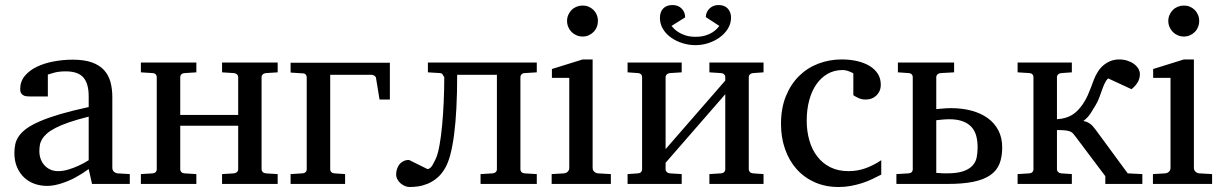

<svg xmlns="http://www.w3.org/2000/svg" viewBox="-20 -730 4865 762"><path d="M332 -267.1Q287.1 -255.9 255.1 -244.9Q223.1 -233.9 201.2 -222.7Q179.2 -211.4 166.5 -200.2Q153.8 -189 147 -177.5Q140.1 -166 138.2 -154.1Q136.2 -142.1 136.2 -129.9Q136.2 -114.3 141.1 -100.1Q146 -85.9 155.5 -75Q165 -64 179 -57.4Q192.9 -50.8 210.9 -50.8Q231 -50.8 252.4 -57.4Q273.9 -64 291.5 -72.3Q312 -81.5 332 -94.2ZM345.2 0 332 -59.1Q306.2 -40 278.8 -25.4Q267.1 -19 253.4 -13.2Q239.7 -7.3 225.6 -2.7Q211.4 2 196.5 4.9Q181.6 7.8 167 7.8Q140.1 7.8 116.5 -0.7Q92.8 -9.3 75.2 -26.1Q57.6 -43 47.4 -67.1Q37.1 -91.3 37.1 -123Q37.1 -141.6 40.8 -158.2Q44.4 -174.8 55.4 -190.4Q66.4 -206.1 86.4 -220.5Q106.4 -234.9 139.2 -249Q171.9 -263.2 219.2 -277.1Q266.6 -291 332 -305.2V-348.1Q332 -398.4 310.8 -422.6Q289.6 -446.8 241.2 -446.8Q214.8 -446.8 196.3 -441.9Q177.7 -437 169.9 -434.1V-347.2H97.2Q90.3 -347.2 83.7 -348.1Q77.1 -349.1 71.8 -352.3Q66.4 -355.5 63.2 -361.1Q60.1 -366.7 60.1 -376Q60.1 -406.7 78.6 -429Q97.2 -451.2 127 -465.3Q156.7 -479.5 193.8 -486.3Q231 -493.2 268.1 -493.2Q314.5 -493.2 345 -482.2Q375.5 -471.2 393.3 -451.4Q411.1 -431.6 418.5 -404.3Q425.8 -377 425.8 -344.2V-64Q425.8 -54.7 431.9 -48.8Q438 -43 446.8 -42L495.1 -39.1V0Z M861.3 0V-39.1L908.2 -42Q916.5 -43 920.9 -47.6Q925.3 -52.2 925.3 -57.1V-231H695.3V-57.1Q695.3 -52.2 699.2 -47.6Q703.1 -43 712.4 -42L759.3 -39.1V0H539.1V-39.1L586.4 -42Q594.7 -43 598.4 -47.6Q602.1 -52.2 602.1 -57.1V-424.8Q602.1 -429.7 598.4 -434.3Q594.7 -439 586.4 -439.9L539.1 -442.9V-481.9H759.3V-442.9L712.4 -439.9Q703.1 -439 699.2 -434.3Q695.3 -429.7 695.3 -424.8V-273.9H925.3V-424.8Q925.3 -429.7 920.9 -434.3Q916.5 -439 908.2 -439.9L861.3 -442.9V-481.9H1082V-442.9L1035.2 -439.9Q1026.9 -439 1022.5 -434.3Q1018.1 -429.7 1018.1 -424.8V-57.1Q1018.1 -52.2 1022.5 -47.6Q1026.9 -43 1035.2 -42L1082 -39.1V0Z M1486.3 -335 1472.2 -420.9Q1471.2 -426.3 1465.6 -429.7Q1460 -433.1 1455.6 -433.1H1290.5V-57.1Q1290.5 -52.2 1294.4 -47.6Q1298.3 -43 1307.6 -42L1349.6 -39.1V0H1133.3V-39.1L1180.2 -42Q1189.5 -43 1193.4 -47.6Q1197.3 -52.2 1197.3 -57.1V-423.8Q1197.3 -429.2 1193.4 -434.1Q1189.5 -439 1180.2 -439L1133.3 -441.9V-481H1527.3V-335Z M1887.2 0V-39.1L1935.5 -42Q1943.8 -43 1948 -47.6Q1952.1 -52.2 1952.1 -57.1V-433.1H1794.4Q1794.4 -289.6 1782.2 -196Q1770 -102.5 1746.6 -63Q1732.4 -38.1 1714.1 -23.2Q1695.8 -8.3 1676.5 -0.5Q1657.2 7.3 1638.9 9.8Q1620.6 12.2 1606.4 12.2Q1596.2 12.2 1586.7 8.1Q1577.1 3.9 1569.3 -2.9Q1561.5 -9.8 1556.9 -18.8Q1552.2 -27.8 1552.2 -38.1Q1552.2 -48.3 1555.4 -58.6Q1558.6 -68.8 1564.7 -76.9Q1570.8 -85 1580.6 -90.1Q1590.3 -95.2 1603.5 -95.2L1676.3 -59.1Q1682.1 -59.1 1687 -63.2Q1691.9 -67.4 1695.8 -73.5Q1699.7 -79.6 1703.1 -86.9Q1706.5 -94.2 1709.5 -100.1Q1717.8 -117.7 1724.1 -152.6Q1730.5 -187.5 1734.6 -231.7Q1738.8 -275.9 1741 -326.2Q1743.2 -376.5 1743.2 -424.8Q1739.3 -428.2 1737.1 -433.6Q1734.9 -439 1726.6 -439.9L1678.2 -442.9V-481.9H2110.4V-442.9L2061.5 -439.9Q2053.2 -439 2049.3 -434.3Q2045.4 -429.7 2045.4 -424.8V-57.1Q2045.4 -52.2 2049.3 -47.6Q2053.2 -43 2061.5 -42L2110.4 -39.1V0Z M2169.4 0V-39.1L2218.3 -42Q2227.5 -43 2233.4 -48.8Q2239.3 -54.7 2239.3 -64V-420.9H2170.4V-456.1L2292.5 -494.1H2332V-64Q2332 -54.7 2338.1 -48.8Q2344.2 -43 2353 -42L2404.3 -39.1V0ZM2353 -647Q2353 -634.3 2348.4 -622.8Q2343.8 -611.3 2335.4 -603Q2327.1 -594.7 2316.2 -589.8Q2305.2 -585 2292.5 -585Q2279.8 -585 2268.3 -589.8Q2256.8 -594.7 2248.5 -603Q2240.2 -611.3 2235.4 -622.8Q2230.5 -634.3 2230.5 -647Q2230.5 -659.7 2235.4 -670.9Q2240.2 -682.1 2248.5 -690.4Q2256.8 -698.7 2268.3 -703.4Q2279.8 -708 2292.5 -708Q2305.2 -708 2316.2 -703.4Q2327.1 -698.7 2335.4 -690.4Q2343.8 -682.1 2348.4 -670.9Q2353 -659.7 2353 -647Z M2795.4 0V-39.1L2841.3 -42Q2850.6 -43 2854.5 -47.6Q2858.4 -52.2 2858.4 -57.1V-356L2621.6 -84V-57.1Q2621.6 -52.2 2626 -47.6Q2630.4 -43 2638.7 -42L2685.5 -39.1V0H2470.7V-39.1L2512.7 -42Q2521 -43 2524.7 -47.6Q2528.3 -52.2 2528.3 -57.1V-424.8Q2528.3 -429.7 2524.7 -434.3Q2521 -439 2512.7 -439.9L2470.7 -442.9V-481.9H2685.5V-442.9L2638.7 -439.9Q2630.4 -439 2626 -434.3Q2621.6 -429.7 2621.6 -424.8V-138.2L2858.4 -410.2V-424.8Q2858.4 -429.7 2854.5 -434.3Q2850.6 -439 2841.3 -439.9L2795.4 -442.9V-481.9H3010.3V-442.9L2968.3 -439.9Q2960 -439 2955.8 -434.3Q2951.7 -429.7 2951.7 -424.8V-57.1Q2951.7 -52.2 2955.8 -47.6Q2960 -43 2968.3 -42L3010.3 -39.1V0ZM2881.3 -660.2Q2881.3 -636.7 2869.1 -616.7Q2856.9 -596.7 2836.9 -582Q2816.9 -567.4 2791.7 -559.1Q2766.6 -550.8 2740.2 -550.8Q2714.4 -550.8 2689 -558.6Q2663.6 -566.4 2643.6 -580.6Q2623.5 -594.7 2611.3 -614.7Q2599.1 -634.8 2599.1 -659.2Q2599.1 -683.1 2612.3 -696.5Q2625.5 -710 2648.9 -710Q2671.9 -710 2685.5 -695.8Q2699.2 -681.6 2699.2 -661.1L2645 -627Q2648.4 -623 2655.5 -615.7Q2662.6 -608.4 2674.3 -601.3Q2686 -594.2 2702.1 -589.1Q2718.3 -584 2740.2 -584Q2763.2 -584 2779.5 -589.1Q2795.9 -594.2 2807.1 -601.3Q2818.4 -608.4 2825 -615.7Q2831.5 -623 2835 -627L2781.2 -662.1Q2781.2 -671.4 2784.9 -680.2Q2788.6 -689 2795.2 -695.6Q2801.8 -702.1 2810.8 -706.1Q2819.8 -710 2831.1 -710Q2856 -710 2868.7 -695.6Q2881.3 -681.2 2881.3 -660.2Z M3477.5 -37.1Q3460.4 -28.3 3441.7 -19.3Q3422.9 -10.3 3401.6 -3.4Q3380.4 3.4 3357.2 7.8Q3334 12.2 3308.6 12.2Q3255.9 12.2 3213.6 -6.6Q3171.4 -25.4 3141.6 -58.8Q3111.8 -92.3 3095.7 -138.2Q3079.6 -184.1 3079.6 -237.8Q3079.6 -300.8 3099.1 -348.6Q3118.7 -396.5 3151.9 -429Q3185.1 -461.4 3228.8 -477.8Q3272.5 -494.1 3320.3 -494.1Q3353.5 -494.1 3381.8 -487.5Q3410.2 -481 3431.2 -468.3Q3452.1 -455.6 3463.9 -437Q3475.6 -418.5 3475.6 -394Q3475.6 -379.4 3470.5 -368.4Q3465.3 -357.4 3457 -349.9Q3448.7 -342.3 3438.2 -338.6Q3427.7 -335 3416.5 -335Q3399.9 -335 3387.7 -340.6Q3375.5 -346.2 3366.7 -352.1V-439Q3356 -444.8 3345.2 -448.5Q3334.5 -452.1 3324.7 -452.1Q3291 -452.1 3264.6 -437Q3238.3 -421.9 3219.7 -395Q3201.2 -368.2 3191.4 -331.3Q3181.6 -294.4 3181.6 -251Q3181.6 -209.5 3192.1 -172.9Q3202.6 -136.2 3223.4 -109.1Q3244.1 -82 3275.1 -66.4Q3306.2 -50.8 3347.7 -50.8Q3382.3 -50.8 3413.8 -61.8Q3445.3 -72.8 3477.5 -94.2Z M3859.9 -145Q3859.9 -169.9 3854.5 -190.4Q3849.1 -210.9 3835.9 -225.6Q3822.8 -240.2 3801 -248.5Q3779.3 -256.8 3746.6 -256.8Q3740.2 -256.8 3731.9 -256.3Q3723.6 -255.9 3715.3 -254.9Q3706.1 -253.9 3695.8 -252.9V-43.9Q3702.1 -43.5 3709 -43Q3714.8 -42.5 3721.9 -42.2Q3729 -42 3736.8 -42Q3778.8 -42 3803.2 -50.5Q3827.6 -59.1 3840.3 -73.5Q3853 -87.9 3856.4 -106.4Q3859.9 -125 3859.9 -145ZM3957.5 -145Q3957.5 -106.9 3946.5 -79.6Q3935.5 -52.2 3909.9 -34.7Q3884.3 -17.1 3842.8 -8.5Q3801.3 0 3740.7 0H3537.6V-39.1L3586.9 -42Q3595.2 -43 3598.9 -47.6Q3602.5 -52.2 3602.5 -57.1V-424.8Q3602.5 -429.7 3598.9 -434.3Q3595.2 -439 3586.9 -439.9L3543.5 -442.9V-481.9H3766.6V-442.9L3712.9 -439.9Q3704.6 -439 3700.2 -434.3Q3695.8 -429.7 3695.8 -424.8V-296.9Q3706.5 -297.9 3716.8 -298.8Q3725.6 -299.8 3735.6 -300.3Q3745.6 -300.8 3753.9 -300.8Q3798.3 -300.8 3835.7 -290.8Q3873 -280.8 3900.1 -261.2Q3927.2 -241.7 3942.4 -212.4Q3957.5 -183.1 3957.5 -145Z M4366.7 0V-30.8L4248.5 -188Q4243.2 -195.3 4238.5 -200.4Q4233.9 -205.6 4226.3 -208.5Q4218.8 -211.4 4206.8 -212.6Q4194.8 -213.9 4174.8 -213.9V-57.1Q4174.8 -52.2 4179.2 -47.6Q4183.6 -43 4191.9 -42L4233.9 -39.1V0H4018.6V-39.1L4065.9 -42Q4074.2 -43 4077.9 -47.6Q4081.5 -52.2 4081.5 -57.1V-424.8Q4081.5 -429.7 4077.9 -434.3Q4074.2 -439 4065.9 -439.9L4018.6 -442.9V-481.9H4233.9V-442.9L4191.9 -439.9Q4183.6 -439 4179.2 -434.3Q4174.8 -429.7 4174.8 -424.8V-256.8Q4211.4 -259.3 4234.6 -273.7Q4257.8 -288.1 4276.9 -315.9Q4289.6 -335 4296.9 -351.6Q4304.2 -368.2 4310.1 -383.8Q4315.9 -399.4 4321.5 -414.3Q4327.1 -429.2 4336.9 -444.8Q4350.1 -466.8 4372.6 -480.5Q4395 -494.1 4420.9 -494.1Q4439 -494.1 4454.1 -489.3Q4469.2 -484.4 4480.2 -476.3Q4491.2 -468.3 4497.6 -457.8Q4503.9 -447.3 4503.9 -436Q4503.9 -418.9 4495.8 -404.5Q4487.8 -390.1 4470.7 -376L4377.9 -418.9Q4369.1 -410.2 4363.5 -397.7Q4357.9 -385.3 4352.8 -370.6Q4347.7 -356 4341.8 -340.3Q4335.9 -324.7 4326.7 -310.1Q4319.3 -297.4 4308.1 -280Q4296.9 -262.7 4279.8 -250Q4288.6 -248 4295.2 -245.1Q4301.8 -242.2 4307.4 -238Q4313 -233.9 4317.9 -228Q4322.8 -222.2 4328.6 -214.8L4455.6 -42L4513.7 -39.1V0Z M4555.7 0V-39.1L4604.5 -42Q4613.8 -43 4619.6 -48.8Q4625.5 -54.7 4625.5 -64V-420.9H4556.6V-456.1L4678.7 -494.1H4718.3V-64Q4718.3 -54.7 4724.4 -48.8Q4730.5 -43 4739.3 -42L4790.5 -39.1V0ZM4739.3 -647Q4739.3 -634.3 4734.6 -622.8Q4730 -611.3 4721.7 -603Q4713.4 -594.7 4702.4 -589.8Q4691.4 -585 4678.7 -585Q4666 -585 4654.5 -589.8Q4643.1 -594.7 4634.8 -603Q4626.5 -611.3 4621.6 -622.8Q4616.7 -634.3 4616.7 -647Q4616.7 -659.7 4621.6 -670.9Q4626.5 -682.1 4634.8 -690.4Q4643.1 -698.7 4654.5 -703.4Q4666 -708 4678.7 -708Q4691.4 -708 4702.4 -703.4Q4713.4 -698.7 4721.7 -690.4Q4730 -682.1 4734.6 -670.9Q4739.3 -659.7 4739.3 -647Z"/></svg>

Font: Charis SIL Cyr
Style: Regular
Weight: 400
Foundry: SIL International
Version: Version 5.000